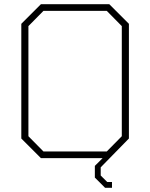

<svg xmlns="http://www.w3.org/2000/svg" viewBox="-20 -757 719 919"><path d="M483 142 434 93V37L471 0H176L82 -94V-643L176 -737H503L597 -643V-94L462 44V83L493 114H516V142ZM188 -32H491L563 -105V-632L491 -705H188L116 -632V-105Z"/></svg>

Font: Tomorrow ExtraLight
Style: Regular
Weight: 275
Designer: Tony de Marco, Monica Rizzolli
Foundry: Just in Type
Version: Version 2.002